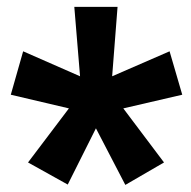

<svg xmlns="http://www.w3.org/2000/svg" viewBox="-20 -764 553 555"><path d="M175.8 -230.5 61 -294.4 179.2 -450.7 11.2 -490.2 46.9 -615.7 211.4 -543.5 194.8 -744.1H319.8L304.2 -543.5L470.2 -615.7L506.8 -490.2L336.4 -450.7L454.1 -294.4L342.3 -229.5L257.3 -393.1Z"/></svg>

Font: Comme ExtraBold
Style: Regular
Weight: 800
Version: Version 1.000;gftools[0.9.27]